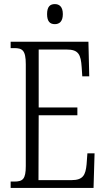

<svg xmlns="http://www.w3.org/2000/svg" viewBox="-20 -918 516 938"><path d="M248 -800C269 -800 287 -812 287 -849C287 -886 269 -898 248 -898C225 -898 210 -886 210 -849C210 -812 225 -800 248 -800ZM32 0H437L442 -169H407L403 -115C398 -63 386 -38 329 -38H168L169 -355H358V-393H169V-676H306C364 -676 375 -651 379 -590L382 -545H416L412 -714H32V-683H49C89 -683 106 -673 106 -604V-107C106 -42 91 -31 49 -31H32Z"/></svg>

Font: Noto Serif Lao ExtraCondensed Light
Style: Regular
Weight: 300
Width: 2
Designer: Monotype Design Team
Foundry: Monotype Imaging Inc.
Version: Version 2.003